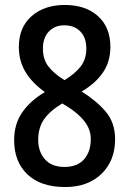

<svg xmlns="http://www.w3.org/2000/svg" viewBox="-20 -744 520 774"><path d="M241 -724Q325 -724 375 -679Q425 -634 425 -555Q425 -495 394.5 -451Q364 -407 309 -375Q369 -338 406.5 -293.5Q444 -249 444 -183Q444 -96 389 -43Q334 10 243 10Q144 10 90.5 -41Q37 -92 37 -179Q37 -244 69.5 -291Q102 -338 161 -373Q110 -409 83 -453.5Q56 -498 56 -555Q56 -634 107.5 -679Q159 -724 241 -724ZM239 -642Q201 -642 177 -617Q153 -592 153 -548Q153 -504 176 -475Q199 -446 240 -421Q283 -447 305.5 -476.5Q328 -506 328 -548Q328 -592 304 -617Q280 -642 239 -642ZM134 -180Q134 -133 161 -102Q188 -71 240 -71Q292 -71 319 -102Q346 -133 346 -183Q346 -222 321 -254.5Q296 -287 249 -316L231 -327Q181 -297 157.5 -263Q134 -229 134 -180Z"/></svg>

Font: Noto Sans Myanmar Condensed Medium
Style: Regular
Weight: 500
Width: 3
Designer: Monotype Design Team
Foundry: Monotype Imaging Inc.
Version: Version 2.107; ttfautohint (v1.8.4.7-5d5b)